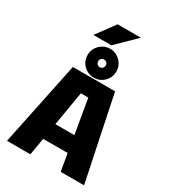

<svg xmlns="http://www.w3.org/2000/svg" viewBox="-262 -1257 1234 1387"><g transform="rotate(30 355.0 -564.0)"><path d="M184.5 -974.5 298 -1128.5H492L334.5 -974.5ZM341.5 -708.5Q291 -708.5 255.8 -743.2Q220.5 -778 220.5 -829Q220.5 -878 256 -913.2Q291.5 -948.5 341.5 -948.5Q389.5 -948.5 425 -913.2Q460.5 -878 460.5 -829Q460.5 -778 425.5 -743.2Q390.5 -708.5 341.5 -708.5ZM341.5 -795.5Q354.5 -795.5 363.5 -805Q372.5 -814.5 372.5 -829Q372.5 -841.5 363.5 -850.2Q354.5 -859 341.5 -859Q327.5 -859 318.5 -850.2Q309.5 -841.5 309.5 -829Q309.5 -814 318.2 -804.8Q327 -795.5 341.5 -795.5ZM474.5 0 450 -143H246L221.5 0H26.5L172 -700H524L669.5 0ZM317 -564 269 -279H427.5L379 -564Z"/></g></svg>

Font: League Mono ExtraBold
Style: Regular
Weight: 800
Width: 6
Designer: Tyler Finck
Foundry: The League of Moveable Type / Tyler Finck
Version: Version 2.210